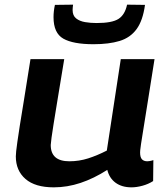

<svg xmlns="http://www.w3.org/2000/svg" viewBox="-20 -795 723 825"><path d="M211 10Q131 10 89.5 -26Q48 -62 48 -123Q48 -132 49.5 -145.5Q51 -159 54.5 -184.5Q58 -210 65 -254.5Q72 -299 83.5 -368.5Q95 -438 111 -541H256Q238 -432 227 -365Q216 -298 210 -260.5Q204 -223 201.5 -204Q199 -185 198 -172Q198 -102 278 -102Q320 -102 359 -114.5Q398 -127 439 -148L499 -541H644Q626 -428 614.5 -355Q603 -282 596 -239.5Q589 -197 586 -176.5Q583 -156 582.5 -149.5Q582 -143 582 -140Q582 -119 590 -110.5Q598 -102 613 -102Q616 -102 623 -103Q630 -104 639 -107L638 -17Q618 -4 592.5 3Q567 10 545 10Q504 10 477 -9.5Q450 -29 441 -65Q383 -28 326 -9Q269 10 211 10ZM382 -605Q294 -605 252 -629Q210 -653 210 -721Q210 -747 216 -774L294 -775Q293 -768 292.5 -762Q292 -756 292 -752Q292 -728 307 -716Q322 -704 345.5 -700Q369 -696 395 -696Q462 -696 489.5 -714Q517 -732 526 -775L603 -774Q594 -707 567 -670Q540 -633 494 -619Q448 -605 382 -605Z"/></svg>

Font: Georama Extended SemiBold
Style: Italic
Weight: 600
Width: 7
Italic angle: -9°
Designer: Jean-Baptiste Levee
Foundry: Production Type
Version: Version 1.000